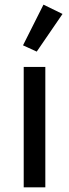

<svg xmlns="http://www.w3.org/2000/svg" viewBox="-20 -806 297 826"><path d="M249 -746 167 -786 79 -611 138 -584ZM175 0V-518H82V0Z"/></svg>

Font: IBM Plex Devanagari Text
Style: Regular
Weight: 450
Designer: Mike Abbink, Paul van der Laan, Pieter van Rosmalen, Erin McLaughlin
Foundry: Bold Monday
Version: Version 1.0